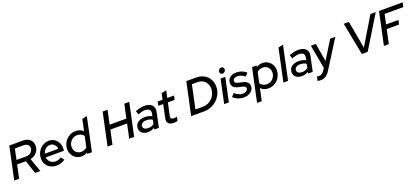

<svg xmlns="http://www.w3.org/2000/svg" viewBox="74 -2197 8485 3885"><g transform="rotate(-20 4317.0 -254.5)"><path d="M15 0 164 -700H457.3Q520 -700 566.2 -677Q612.3 -654 637.7 -612.8Q663 -571.7 663 -515.7Q663 -460.7 639.2 -414.5Q615.3 -368.3 573.3 -336.8Q531.3 -305.3 475.7 -293.3L577 0H465L371 -285.7H181.7L121 0ZM201 -375.7H408Q451.3 -375.7 484.7 -392.5Q518 -409.3 536.8 -439.2Q555.7 -469 555.7 -506.3Q555.7 -552 524.2 -578.5Q492.7 -605 439.3 -605H249.7Z M926.3 9.7Q853.3 9.7 796.2 -21.2Q739 -52 706.7 -106.8Q674.3 -161.7 674.3 -231.3Q674.3 -290 695.5 -342.2Q716.7 -394.3 754.3 -434Q792 -473.7 841.2 -496Q890.3 -518.3 946.3 -518.3Q1011 -518.3 1061.3 -486.7Q1111.7 -455 1140.7 -400.5Q1169.7 -346 1169.7 -275.3Q1169.7 -265 1169 -252.7Q1168.3 -240.3 1165.7 -222H775Q778.3 -180 799.7 -147.3Q821 -114.7 855.5 -96Q890 -77.3 932.7 -77.3Q1005 -77.3 1057.7 -117L1112.7 -49.3Q1068.7 -18.3 1023.8 -4.3Q979 9.7 926.3 9.7ZM782.7 -298.7H1074Q1068 -356.7 1030.7 -393.7Q993.3 -430.7 939.3 -430.7Q902.7 -430.7 871 -413.5Q839.3 -396.3 816.5 -366.7Q793.7 -337 782.7 -298.7Z M1464.3 7.7Q1400.3 7.7 1349.2 -23.2Q1298 -54 1268.2 -107.3Q1238.3 -160.7 1238.3 -227.7Q1238.3 -287.7 1260.3 -340Q1282.3 -392.3 1321.2 -432.2Q1360 -472 1411.3 -494.7Q1462.7 -517.3 1521 -517.3Q1621 -517.3 1684.3 -453.3L1736.7 -700L1842 -723L1688.7 0H1588.3L1594.7 -30.7Q1534.3 7.7 1464.3 7.7ZM1489.7 -80.7Q1562.3 -80.7 1614.7 -128.7L1664 -359.3Q1644 -390.3 1606.3 -409.2Q1568.7 -428 1524.3 -428Q1472.7 -428 1430.3 -402.2Q1388 -376.3 1362.8 -333.2Q1337.7 -290 1337.7 -236.3Q1337.7 -191.3 1357.3 -156Q1377 -120.7 1411.5 -100.7Q1446 -80.7 1489.7 -80.7Z M2025 0 2174 -700H2280L2216.3 -401.7H2576.7L2640.3 -700H2747L2598 0H2491.3L2556 -303.3H2195.7L2131 0Z M2898.3 6.3Q2819.7 6.3 2772.2 -32.3Q2724.7 -71 2724.7 -136Q2724.7 -212.7 2781.5 -257.8Q2838.3 -303 2935.7 -303Q2976.3 -303 3015.5 -293.5Q3054.7 -284 3087.3 -267.3L3097 -311.7Q3122 -433.7 2984 -433.7Q2927.3 -433.7 2835.3 -397L2809.3 -476.3Q2864.3 -498.7 2912.7 -509Q2961 -519.3 3004 -519.3Q3114 -519.3 3165.3 -465Q3216.7 -410.7 3196.7 -315.3L3130 0H3030.3L3038.3 -37Q3005.3 -15 2971 -4.3Q2936.7 6.3 2898.3 6.3ZM2930 -69Q2998.7 -69 3054 -110L3072.3 -195.7Q3017.7 -232.3 2940 -232.3Q2887 -232.3 2853.8 -208Q2820.7 -183.7 2820.7 -145Q2820.7 -109.7 2849.7 -89.3Q2878.7 -69 2930 -69Z M3450 8Q3371.7 8 3336.8 -29.5Q3302 -67 3316.7 -136L3377.3 -423.3H3271.7L3290.3 -510.3H3395.3L3423 -640.3L3529.7 -664.7L3496.7 -510.3H3642.3L3623.7 -423.3H3478L3420.3 -155Q3412 -114.3 3428.2 -96.7Q3444.3 -79 3490.3 -79Q3505.3 -79 3519.2 -81.3Q3533 -83.7 3551 -88.3L3533 -1.7Q3516 2.3 3493.2 5.2Q3470.3 8 3450 8Z M3826 0 3975 -700H4187.3Q4258 -700 4316.8 -677.5Q4375.7 -655 4418.5 -613.5Q4461.3 -572 4484.5 -515Q4507.7 -458 4507.7 -389.7Q4507.7 -309.3 4476 -238.7Q4444.3 -168 4388.2 -114.5Q4332 -61 4258.5 -30.5Q4185 0 4101.7 0ZM3952.7 -97.3H4112.3Q4172 -97.3 4223.5 -119.3Q4275 -141.3 4314.2 -180.8Q4353.3 -220.3 4375.5 -272.3Q4397.7 -324.3 4397.7 -383.7Q4397.7 -448.7 4369.8 -498.2Q4342 -547.7 4292.5 -575.2Q4243 -602.7 4177.7 -602.7H4060.3Z M4536.3 0 4644.3 -510.3H4745.3L4637.3 0ZM4718 -590.7Q4694.3 -590.7 4678.5 -606.8Q4662.7 -623 4662.7 -646.7Q4662.7 -665.7 4672.2 -681.7Q4681.7 -697.7 4697.8 -707.2Q4714 -716.7 4732 -716.7Q4755.7 -716.7 4771.5 -700.8Q4787.3 -685 4787.3 -661.3Q4787.3 -642.3 4777.8 -626.5Q4768.3 -610.7 4752.5 -600.7Q4736.7 -590.7 4718 -590.7Z M4962.3 10.3Q4896.3 10.3 4834.7 -14.2Q4773 -38.7 4734.3 -80.7L4795.7 -145.3Q4871.3 -70 4964 -70Q5013 -70 5044.3 -91.3Q5075.7 -112.7 5075.7 -145.7Q5075.7 -169 5059 -183Q5042.3 -197 5006 -205.3L4917.7 -225.3Q4853.3 -239.3 4821.7 -272.8Q4790 -306.3 4790 -358.7Q4790 -431.7 4843 -475Q4896 -518.3 4984 -518.3Q5043.3 -518.3 5097.3 -498.3Q5151.3 -478.3 5196 -439L5137.7 -374.3Q5099.7 -406 5058.7 -422.7Q5017.7 -439.3 4977.7 -439.3Q4933.7 -439.3 4907.3 -420Q4881 -400.7 4881 -369Q4881 -345.3 4897.5 -331.5Q4914 -317.7 4952.3 -309L5040.7 -289Q5106.7 -274.3 5139.5 -241.3Q5172.3 -208.3 5172.3 -157Q5172.3 -109.7 5144.7 -71.7Q5117 -33.7 5069.7 -11.7Q5022.3 10.3 4962.3 10.3Z M5170.3 204 5322.3 -510.3H5422.7L5415.7 -478.7Q5477 -517.3 5546.3 -517.3Q5611.3 -517.3 5662 -486.5Q5712.7 -455.7 5742.5 -402.5Q5772.3 -349.3 5772.3 -282Q5772.3 -222 5750.3 -169.3Q5728.3 -116.7 5689.8 -76.8Q5651.3 -37 5600.2 -14.3Q5549 8.3 5490.3 8.3Q5390.3 8.3 5327.3 -57.7L5271.3 204ZM5487 -81.7Q5539.7 -81.7 5581.7 -107.5Q5623.7 -133.3 5648.5 -177Q5673.3 -220.7 5673.3 -273.3Q5673.3 -318.3 5654 -353.3Q5634.7 -388.3 5600.2 -408.3Q5565.7 -428.3 5521.7 -428.3Q5449 -428.3 5396.7 -381.7L5347.7 -152.3Q5367.7 -120 5405 -100.8Q5442.3 -81.7 5487 -81.7Z M5811.3 0 5960.3 -700 6065.7 -723 5912.3 0Z M6211.3 6.3Q6132.7 6.3 6085.2 -32.3Q6037.7 -71 6037.7 -136Q6037.7 -212.7 6094.5 -257.8Q6151.3 -303 6248.7 -303Q6289.3 -303 6328.5 -293.5Q6367.7 -284 6400.3 -267.3L6410 -311.7Q6435 -433.7 6297 -433.7Q6240.3 -433.7 6148.3 -397L6122.3 -476.3Q6177.3 -498.7 6225.7 -509Q6274 -519.3 6317 -519.3Q6427 -519.3 6478.3 -465Q6529.7 -410.7 6509.7 -315.3L6443 0H6343.3L6351.3 -37Q6318.3 -15 6284 -4.3Q6249.7 6.3 6211.3 6.3ZM6243 -69Q6311.7 -69 6367 -110L6385.3 -195.7Q6330.7 -232.3 6253 -232.3Q6200 -232.3 6166.8 -208Q6133.7 -183.7 6133.7 -145Q6133.7 -109.7 6162.7 -89.3Q6191.7 -69 6243 -69Z M6539 214Q6521.3 214 6504.7 211.7Q6488 209.3 6472.7 205L6491.7 115.3Q6509.7 121.3 6537.3 121.3Q6570.7 121.3 6598 104.3Q6625.3 87.3 6647.7 52L6681.7 -0.7L6588.7 -510.3H6696.3L6761.7 -118.3L7003.7 -510.3H7115.3L6745.7 77Q6700 150 6651.7 182Q6603.3 214 6539 214Z M7500.3 0 7365.7 -700H7476.3L7583.3 -107L7940.3 -700H8055L7626.3 0Z M7976 0 8125 -700H8634L8613.3 -605H8211L8165.7 -394.7H8431.3L8412 -302H8146.3L8082 0Z"/></g></svg>

Font: Red Hat Display VF
Style: Italic
Weight: 300
Italic angle: -12°
Designer: Pentagram, MCKL
Foundry: Pentagram, MCKL
Version: Version 1.010